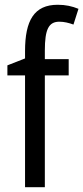

<svg xmlns="http://www.w3.org/2000/svg" viewBox="-20 -785 349 805"><path d="M268 -469V-537H168V-573C168 -662 184 -694 229 -694C249 -694 269 -689 288 -682L309 -748C282 -759 255 -765 222 -765C123 -765 85 -699 85 -571V-540L11 -511V-469H85V0H168V-469Z"/></svg>

Font: Noto Sans Gujarati UI Condensed
Style: Regular
Weight: 400
Width: 3
Designer: Jelle Bosma - Monotype Design Team, Universal Thirst
Foundry: Monotype Imaging Inc.
Version: Version 2.106